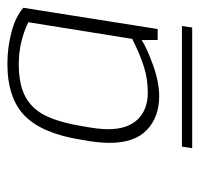

<svg xmlns="http://www.w3.org/2000/svg" viewBox="-30 -766 527 506"><g transform="rotate(-90 233.0 -512.5)"><path d="M110 -487Q110 -518 118 -560Q134 -663 180.5 -709.5Q227 -756 319 -756Q360 -756 401 -745.5Q442 -735 466 -714L410 -360H381V-402Q359 -388 314.5 -372Q270 -356 233 -356Q178 -356 144 -388.5Q110 -421 110 -487ZM384 -427 428 -701Q375 -726 318 -726Q263 -726 230.5 -708Q198 -690 180.5 -653Q163 -616 153 -553Q146 -515 146 -491Q146 -439 172 -412.5Q198 -386 242 -386Q279 -386 311.5 -396.5Q344 -407 384 -427ZM100 -296H418L414 -269H96Z"/></g></svg>

Font: Exo ExtraLight
Style: Italic
Weight: 275
Italic angle: -9°
Designer: Natanael Gama
Foundry: Natanael Gama
Version: Version 1.500; ttfautohint (v1.6)